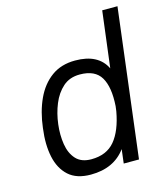

<svg xmlns="http://www.w3.org/2000/svg" viewBox="-107 -783 756 875"><g transform="rotate(-15 271.0 -345.0)"><path d="M278 -511Q387 -511 424 -435L457 -700H529L443 0H371L379 -66Q323 10 214 10Q147 10 109.5 -24Q72 -58 59.5 -116.5Q47 -175 57 -250V-251Q66 -327 93 -385.5Q120 -444 166 -477.5Q212 -511 278 -511ZM282 -444Q234 -444 202.5 -416Q171 -388 153 -344Q135 -300 129 -250Q123 -201 130 -156.5Q137 -112 162 -84.5Q187 -57 234 -57Q306 -57 345 -103.5Q384 -150 400 -239L403 -262Q409 -351 381.5 -397.5Q354 -444 282 -444Z"/></g></svg>

Font: Haskoy
Style: Italic
Weight: 400
Designer: Ertekin Erdin
Foundry: Ertekin Erdin
Version: Version 2.000; ttfautohint (v1.8.4.7-5d5b)